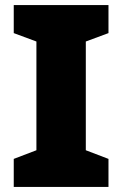

<svg xmlns="http://www.w3.org/2000/svg" viewBox="-20 -734 480 754"><path d="M406 0H34V-110L123 -144V-571L34 -604V-714H406V-604L317 -571V-144L406 -110Z"/></svg>

Font: Noto Sans Syriac Eastern Black
Style: Regular
Weight: 900
Designer: Patrick Giasson and the Monotype Design Team
Foundry: Monotype Imaging Inc.
Version: Version 3.001; ttfautohint (v1.8.4.7-5d5b)